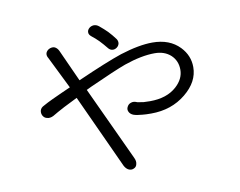

<svg xmlns="http://www.w3.org/2000/svg" viewBox="-78 -857 1155 925"><g transform="rotate(-10 500.0 -394.0)"><path d="M321.3 -502.9 250 -660.2Q242.2 -675.8 228.5 -680.7Q216.8 -683.6 204.1 -677.7Q192.4 -671.9 187.5 -660.2Q183.6 -647.5 192.4 -633.8L269.5 -477.5L225.6 -458Q194.3 -443.4 178.7 -436.5Q151.4 -423.8 130.9 -412.1Q116.2 -405.3 112.3 -391.6Q109.4 -378.9 115.2 -367.2Q122.1 -354.5 134.8 -351.6Q149.4 -346.7 167 -355.5Q189.5 -369.1 226.6 -388.7Q249 -400.4 293 -421.9L459 -60.5Q467.8 -43.9 481.4 -38.1Q495.1 -33.2 505.9 -39.1Q517.6 -43.9 520.5 -57.6Q524.4 -72.3 515.6 -89.8L347.7 -451.2L372.1 -462.9Q497.1 -519.5 550.8 -539.1Q635.7 -568.4 700.2 -568.4Q748 -568.4 778.3 -541Q808.6 -512.7 808.6 -468.8Q808.6 -423.8 768.6 -387.7Q720.7 -344.7 638.7 -344.7Q621.1 -344.7 606.4 -345.7Q594.7 -347.7 577.1 -350.6Q560.5 -358.4 546.9 -353.5Q534.2 -349.6 528.3 -337.9Q521.5 -326.2 526.4 -314.5Q531.2 -301.8 546.9 -294.9Q562.5 -289.1 589.8 -287.1Q605.5 -285.2 633.8 -285.2Q733.4 -285.2 803.7 -342.8Q872.1 -398.4 872.1 -470.7Q872.1 -527.3 831.1 -570.3Q782.2 -621.1 698.2 -621.1Q632.8 -621.1 540 -591.8Q464.8 -566.4 321.3 -502.9ZM460 -742.2Q448.2 -752 434.6 -752Q420.9 -751 412.1 -743.2Q402.3 -734.4 402.3 -723.6Q401.4 -711.9 415 -701.2Q431.6 -688.5 448.2 -671.9Q466.8 -652.3 482.4 -632.8Q491.2 -621.1 503.9 -620.1Q514.6 -619.1 524.4 -626Q534.2 -632.8 537.1 -644.5Q539.1 -656.2 532.2 -667Q515.6 -689.5 498 -708Q481.4 -724.6 460 -742.2Z"/></g></svg>

Font: Gulim
Style: Regular
Weight: 400
Version: Version 2.21